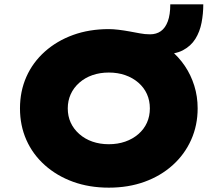

<svg xmlns="http://www.w3.org/2000/svg" viewBox="-20 -854 1002 884"><path d="M481 10Q391 10 316.5 -17Q242 -44 186.5 -93.5Q131 -143 101.5 -209.5Q72 -276 72 -355Q72 -434 101.5 -500.5Q131 -567 186.5 -616.5Q242 -666 316.5 -693Q391 -720 481 -720Q500 -720 525.5 -717Q551 -714 578 -709Q601 -705 624 -700.5Q647 -696 671 -696Q700 -696 720.5 -710.5Q741 -725 752.5 -755.5Q764 -786 764 -834H916Q916 -791 908 -749.5Q900 -708 879.5 -675Q859 -642 822 -622.5Q785 -603 725 -605L762 -626Q803 -592 831 -550.5Q859 -509 874.5 -459.5Q890 -410 890 -355Q890 -277 860 -210Q830 -143 775 -93.5Q720 -44 645.5 -17Q571 10 481 10ZM481 -190Q522 -190 556.5 -202Q591 -214 617 -236.5Q643 -259 656.5 -289Q670 -319 670 -355Q670 -391 656.5 -421Q643 -451 617 -473.5Q591 -496 556.5 -508Q522 -520 481 -520Q440 -520 405.5 -508Q371 -496 345 -473Q319 -450 305.5 -420Q292 -390 292 -355Q292 -319 305.5 -289.5Q319 -260 345 -237Q371 -214 405.5 -202Q440 -190 481 -190Z"/></svg>

Font: Lexend Exa Black
Style: Regular
Weight: 900
Designer: Bonnie Shaver-Troup, Thomas Jockin
Foundry: Lexend
Version: Version 1.007